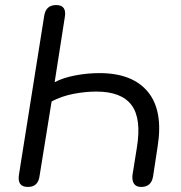

<svg xmlns="http://www.w3.org/2000/svg" viewBox="-20 -732 715 759"><path d="M90 7Q47 7 55 -42L155 -671Q162 -712 202 -712Q245 -712 236 -663L196 -407Q230 -425 278 -434Q326 -443 373 -443Q504 -443 565 -368.5Q626 -294 603 -152L585 -34Q578 7 538 7Q518 7 509.5 -6Q501 -19 504 -42L521 -148Q540 -263 500 -316.5Q460 -370 361 -370Q317 -370 270.5 -361Q224 -352 184 -331L136 -34Q130 7 90 7Z"/></svg>

Font: Nunito
Style: Italic
Weight: 400
Italic angle: -9°
Designer: Vernon Adams
Foundry: Vernon Adams
Version: Version 3.601; ttfautohint (v1.8.2.53-6de2)